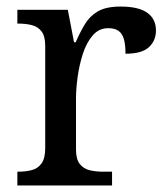

<svg xmlns="http://www.w3.org/2000/svg" viewBox="-20 -566 511 586"><path d="M33 0V-42H36Q59 -42 77.5 -47Q96 -52 107 -67.5Q118 -83 118 -114V-426Q118 -456 106.5 -470.5Q95 -485 76.5 -489.5Q58 -494 36 -494H33V-536H187L206 -437H211Q224 -467 239 -492Q254 -517 279 -531.5Q304 -546 348 -546Q403 -546 429.5 -527Q456 -508 456 -473Q456 -442 434.5 -422Q413 -402 363 -402Q363 -430 358 -447Q353 -464 341.5 -472Q330 -480 310 -480Q282 -480 263 -458Q244 -436 233 -402Q222 -368 217 -331.5Q212 -295 212 -266V-109Q212 -80 223.5 -65.5Q235 -51 253.5 -46.5Q272 -42 294 -42H322V0Z"/></svg>

Font: Noto Serif Myanmar
Style: Regular
Weight: 400
Designer: Ben Mitchell and the Monotype Design Team
Foundry: Monotype Imaging Inc.
Version: Version 2.106